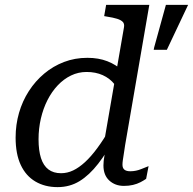

<svg xmlns="http://www.w3.org/2000/svg" viewBox="-20 -755 791 787"><path d="M664 -551 751 -735H660L612 -561L610 -551ZM216 12Q164 12 125 -11Q86 -34 65 -79Q44 -124 44 -191Q44 -244 58 -292.5Q72 -341 98.5 -382Q125 -423 161.5 -453.5Q198 -484 242.5 -501Q287 -518 338 -518Q384 -518 420 -504Q456 -490 483 -464.5Q510 -439 529 -405L478 -349Q470 -384 450 -409Q430 -434 401 -447Q372 -460 335 -460Q301 -460 271 -445.5Q241 -431 216.5 -405Q192 -379 174.5 -344.5Q157 -310 147.5 -269Q138 -228 138 -184Q138 -138 148 -107Q158 -76 178.5 -60.5Q199 -45 230 -45Q256 -45 280 -56.5Q304 -68 328.5 -90.5Q353 -113 378.5 -147.5Q404 -182 431 -228L456 -199Q419 -131 382.5 -84Q346 -37 306 -12.5Q266 12 216 12ZM488 7Q452 7 428 -15Q404 -37 404 -77Q404 -86 405 -95.5Q406 -105 408 -116Q410 -127 413 -141L399 -128L488 -642Q491 -657 483.5 -665Q476 -673 460 -678Q444 -683 418 -687L407 -689L415 -735H592L493 -161Q490 -140 487.5 -124.5Q485 -109 483.5 -98.5Q482 -88 482 -80Q482 -66 490 -59.5Q498 -53 514 -53Q537 -53 559 -62Q581 -71 589 -74L579 -22Q569 -15 555.5 -8Q542 -1 525 3Q508 7 488 7Z"/></svg>

Font: Roboto Serif 20pt
Style: Italic
Weight: 400
Italic angle: -10°
Designer: Greg Gazdowicz
Foundry: Commercial Type
Version: Version 1.008